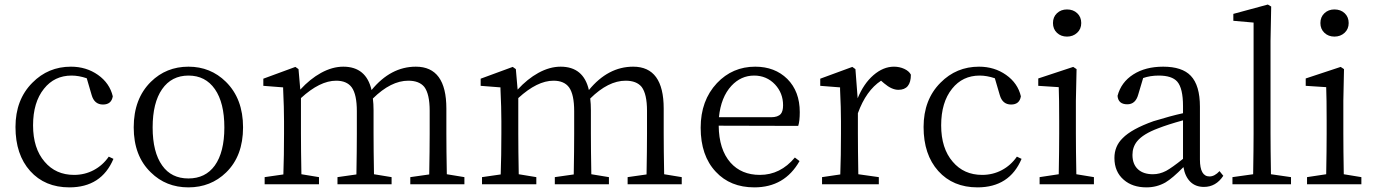

<svg xmlns="http://www.w3.org/2000/svg" viewBox="-20 -808 6029 842"><path d="M284.2 13.7Q176.8 13.7 112.3 -58.1Q47.9 -129.9 47.9 -251Q47.9 -371.1 122.1 -445.3Q191.4 -515.6 291 -515.6Q358.4 -515.6 409.7 -479.5Q460.9 -443.4 474.6 -385.7Q468.8 -349.6 431.6 -349.6Q393.6 -349.6 381.8 -391.6L360.4 -464.8Q325.2 -476.6 293.9 -476.6Q218.8 -476.6 172.9 -418.9Q125 -359.4 125 -258.3Q125 -157.2 175.8 -98.6Q224.6 -41 304.7 -41Q351.6 -41 391.1 -62Q430.7 -83 457 -121.1L477.5 -111.3Q424.8 13.7 284.2 13.7Z M641.6 -51.8Q566.4 -124 566.4 -249.5Q566.4 -375 641.6 -449.2Q709 -515.6 806.6 -515.6Q903.3 -515.6 970.7 -449.2Q1045.9 -375 1045.9 -249.5Q1045.9 -124 971.7 -51.8Q904.3 13.7 806.2 13.7Q708 13.7 641.6 -51.8ZM921.9 -82Q963.9 -140.6 963.9 -249Q963.9 -357.4 922.4 -417Q880.9 -476.6 806.6 -476.6Q732.4 -476.6 690.9 -417Q649.4 -357.4 649.4 -249Q649.4 -140.6 691.4 -82Q731.4 -25.4 806.2 -25.4Q880.9 -25.4 921.9 -82Z M1140.6 0V-31.2L1222.7 -43Q1225.6 -125 1225.6 -222.7V-276.4Q1225.6 -335 1221.7 -417Q1221.7 -421.9 1221.7 -424.8L1134.8 -431.6V-462.9L1275.4 -514.6L1289.1 -504.9L1296.9 -415Q1339.8 -461.9 1387.7 -488.3Q1437.5 -515.6 1485.4 -515.6Q1585.9 -515.6 1609.4 -413.1Q1693.4 -515.6 1803.7 -515.6Q1937.5 -515.6 1937.5 -332V-222.7Q1937.5 -151.4 1939.5 -43.9L2016.6 -31.2V0H1779.3V-31.2L1862.3 -43Q1864.3 -152.3 1864.3 -222.7V-322.3Q1864.3 -395.5 1840.8 -426.8Q1818.4 -454.1 1770.5 -454.1Q1694.3 -454.1 1615.2 -376Q1618.2 -352.5 1618.2 -324.2V-222.7Q1618.2 -151.4 1620.1 -43.9L1697.3 -31.2V0H1460V-31.2L1543 -43Q1544.9 -150.4 1544.9 -222.7V-320.3Q1544.9 -393.6 1522.5 -424.8Q1501 -454.1 1454.1 -454.1Q1382.8 -454.1 1299.8 -377.9V-222.7Q1299.8 -151.4 1301.8 -43.9L1378.9 -31.2V0Z M2093.8 0V-31.2L2175.8 -43Q2178.7 -125 2178.7 -222.7V-276.4Q2178.7 -335 2174.8 -417Q2174.8 -421.9 2174.8 -424.8L2087.9 -431.6V-462.9L2228.5 -514.6L2242.2 -504.9L2250 -415Q2293 -461.9 2340.8 -488.3Q2390.6 -515.6 2438.5 -515.6Q2539.1 -515.6 2562.5 -413.1Q2646.5 -515.6 2756.8 -515.6Q2890.6 -515.6 2890.6 -332V-222.7Q2890.6 -151.4 2892.6 -43.9L2969.7 -31.2V0H2732.4V-31.2L2815.4 -43Q2817.4 -152.3 2817.4 -222.7V-322.3Q2817.4 -395.5 2793.9 -426.8Q2771.5 -454.1 2723.6 -454.1Q2647.5 -454.1 2568.4 -376Q2571.3 -352.5 2571.3 -324.2V-222.7Q2571.3 -151.4 2573.2 -43.9L2650.4 -31.2V0H2413.1V-31.2L2496.1 -43Q2498 -150.4 2498 -222.7V-320.3Q2498 -393.6 2475.6 -424.8Q2454.1 -454.1 2407.2 -454.1Q2335.9 -454.1 2252.9 -377.9V-222.7Q2252.9 -151.4 2254.9 -43.9L2332 -31.2V0Z M3288.1 13.7Q3182.6 13.7 3119.1 -54.7Q3052.7 -125 3052.7 -248Q3052.7 -367.2 3124 -443.4Q3192.4 -515.6 3292 -515.6Q3377.9 -515.6 3432.6 -461.9Q3487.3 -407.2 3487.3 -316.4Q3487.3 -276.4 3480.5 -255.9L3131.8 -256.8Q3132.8 -152.3 3183.6 -94.7Q3231.4 -41 3312.5 -41Q3402.3 -41 3465.8 -117.2L3486.3 -101.6Q3420.9 13.7 3288.1 13.7ZM3132.8 -293.9H3361.3Q3391.6 -293.9 3404.3 -308.6Q3414.1 -320.3 3414.1 -346.7Q3414.1 -399.4 3378.9 -437.5Q3341.8 -476.6 3287.1 -476.6Q3229.5 -476.6 3187.5 -431.6Q3141.6 -381.8 3132.8 -293.9Z M3585 0V-31.2L3665 -43Q3668 -125 3668 -222.7V-276.4Q3668 -334 3664.1 -414.1Q3664.1 -420.9 3664.1 -424.8L3577.1 -431.6V-462.9L3717.8 -514.6L3731.4 -504.9L3741.2 -377Q3767.6 -441.4 3810.5 -478.5Q3853.5 -515.6 3900.4 -515.6Q3924.8 -515.6 3945.8 -505.9Q3966.8 -496.1 3974.6 -480.5Q3974.6 -414.1 3919.9 -414.1Q3890.6 -414.1 3857.4 -442.4L3843.8 -454.1Q3778.3 -411.1 3742.2 -311.5V-222.7Q3742.2 -153.3 3744.1 -43.9L3834 -31.2V0Z M4266.6 13.7Q4159.2 13.7 4094.7 -58.1Q4030.3 -129.9 4030.3 -251Q4030.3 -371.1 4104.5 -445.3Q4173.8 -515.6 4273.4 -515.6Q4340.8 -515.6 4392.1 -479.5Q4443.4 -443.4 4457 -385.7Q4451.2 -349.6 4414.1 -349.6Q4376 -349.6 4364.3 -391.6L4342.8 -464.8Q4307.6 -476.6 4276.4 -476.6Q4201.2 -476.6 4155.3 -418.9Q4107.4 -359.4 4107.4 -258.3Q4107.4 -157.2 4158.2 -98.6Q4207 -41 4287.1 -41Q4334 -41 4373.5 -62Q4413.1 -83 4439.5 -121.1L4460 -111.3Q4407.2 13.7 4266.6 13.7Z M4539.1 0V-31.2L4623 -43.9Q4625 -151.4 4625 -222.7V-277.3Q4625 -377 4623 -425.8L4533.2 -431.6V-463.9L4686.5 -514.6L4701.2 -504.9L4698.2 -366.2V-222.7Q4698.2 -151.4 4700.2 -43.9L4777.3 -31.2V0ZM4659.2 -766.6Q4686.5 -766.6 4704.1 -750Q4721.7 -733.4 4721.7 -707Q4721.7 -680.7 4703.6 -664.1Q4685.5 -647.5 4659.2 -647.5Q4632.8 -647.5 4615.2 -664.1Q4597.7 -680.7 4597.7 -707Q4597.7 -733.4 4615.2 -750Q4632.8 -766.6 4659.2 -766.6Z M5007.8 13.7Q4946.3 13.7 4908.2 -19.5Q4867.2 -54.7 4867.2 -115.2Q4867.2 -167 4903.3 -202.1Q4942.4 -242.2 5038.1 -276.4Q5114.3 -299.8 5168 -311.5V-342.8Q5168 -420.9 5142.6 -450.2Q5119.1 -476.6 5061.5 -476.6Q5024.4 -476.6 4993.2 -465.8L4971.7 -393.6Q4960 -350.6 4923.8 -350.6Q4883.8 -350.6 4880.9 -387.7Q4896.5 -447.3 4949.7 -481.4Q5002.9 -515.6 5081.1 -515.6Q5164.1 -515.6 5202.1 -475.6Q5242.2 -433.6 5242.2 -339.8V-108.4Q5242.2 -34.2 5284.2 -34.2Q5306.6 -34.2 5328.1 -57.6L5344.7 -37.1Q5312.5 11.7 5259.8 11.7Q5222.7 11.7 5199.7 -11.2Q5176.8 -34.2 5169.9 -75.2Q5122.1 -26.4 5090.8 -7.8Q5052.7 13.7 5007.8 13.7ZM5036.1 -43.9Q5065.4 -43.9 5093.8 -58.6Q5119.1 -72.3 5168 -111.3V-280.3Q5100.6 -261.7 5058.6 -245.1Q4993.2 -220.7 4966.8 -188.5Q4946.3 -163.1 4946.3 -128.9Q4946.3 -86.9 4971.7 -64.5Q4995.1 -43.9 5036.1 -43.9Z M5384.8 0V-31.2L5475.6 -43.9Q5477.5 -159.2 5477.5 -222.7V-709L5388.7 -716.8V-747.1L5540 -788.1L5554.7 -779.3L5551.8 -628.9V-222.7Q5551.8 -159.2 5553.7 -43.9L5641.6 -31.2V0Z M5711.9 0V-31.2L5795.9 -43.9Q5797.9 -151.4 5797.9 -222.7V-277.3Q5797.9 -377 5795.9 -425.8L5706.1 -431.6V-463.9L5859.4 -514.6L5874 -504.9L5871.1 -366.2V-222.7Q5871.1 -151.4 5873 -43.9L5950.2 -31.2V0ZM5832 -766.6Q5859.4 -766.6 5877 -750Q5894.5 -733.4 5894.5 -707Q5894.5 -680.7 5876.5 -664.1Q5858.4 -647.5 5832 -647.5Q5805.7 -647.5 5788.1 -664.1Q5770.5 -680.7 5770.5 -707Q5770.5 -733.4 5788.1 -750Q5805.7 -766.6 5832 -766.6Z"/></svg>

Font: Bpmf Zihi Only R
Style: R
Weight: 400
Foundry: But Ko
Version: Version 1.320